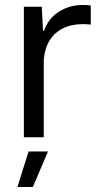

<svg xmlns="http://www.w3.org/2000/svg" viewBox="-20 -552 406 772"><path d="M76 0V-525H148L153 -428H157Q174 -478 217 -505Q260 -532 313 -532Q322 -532 330 -531.5Q338 -531 345 -530V-453Q338 -454 330 -454.5Q322 -455 313 -455Q267 -455 233 -438Q199 -421 179.5 -389.5Q160 -358 156 -313V0ZM50 200 95 57H173L112 200Z"/></svg>

Font: Mona Sans ExtraLight
Style: Regular
Weight: 400
Version: Version 2.000